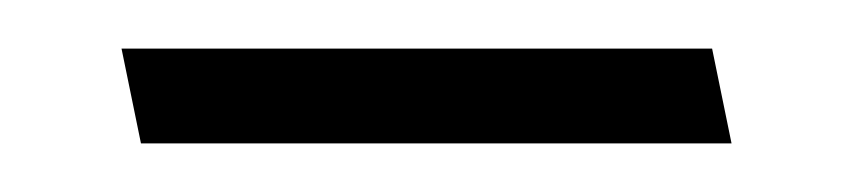

<svg xmlns="http://www.w3.org/2000/svg" viewBox="-20 -312 351 79"><path d="M273 -292H30L38 -253H281Z"/></svg>

Font: Catamaran Thin Thin
Style: Regular
Weight: 250
Version: Version 2.000